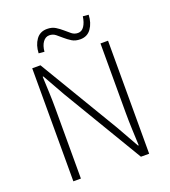

<svg xmlns="http://www.w3.org/2000/svg" viewBox="-149 -943 934 1052"><g transform="rotate(-20 318.0 -417.0)"><path d="M97 0V-659H145L423 -194L497 -63H501Q499 -111 497 -159Q495 -207 495 -255V-659H539V0H491L213 -465L139 -596H135Q137 -548 139 -502.5Q141 -457 141 -409V0ZM400 -718Q371 -718 351 -730.5Q331 -743 314.5 -757.5Q298 -772 282.5 -784.5Q267 -797 246 -797Q224 -797 209 -776.5Q194 -756 191 -721L158 -724Q160 -771 182.5 -802.5Q205 -834 246 -834Q275 -834 295 -821.5Q315 -809 331.5 -794.5Q348 -780 363.5 -767.5Q379 -755 400 -755Q422 -755 436 -776Q450 -797 455 -832L488 -829Q486 -782 463.5 -750Q441 -718 400 -718Z"/></g></svg>

Font: CV Source Sans Light
Style: Regular
Weight: 300
Designer: Paul D. Hunt
Foundry: Adobe Systems Incorporated
Version: Version 3.001